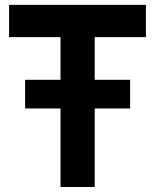

<svg xmlns="http://www.w3.org/2000/svg" viewBox="-20 -753 624 773"><path d="M567.4 -603.5Q567.4 -636.7 567.4 -733.4Q429.7 -733.4 16.6 -733.4Q16.6 -724.6 16.6 -700.2Q16.6 -676.8 16.6 -603.5Q68.4 -603.5 223.6 -603.5Q223.6 -560.5 223.6 -431.6Q188.5 -431.6 81.1 -431.6Q81.1 -403.3 81.1 -316.4Q117.2 -316.4 223.6 -316.4Q223.6 -237.3 223.6 0Q257.8 0 361.3 0Q361.3 -79.1 361.3 -316.4Q396.5 -316.4 503.9 -316.4Q503.9 -344.7 503.9 -431.6Q467.8 -431.6 361.3 -431.6Q361.3 -474.6 361.3 -603.5Q412.1 -603.5 567.4 -603.5Z"/></svg>

Font: BM-Biotif
Style: Bold
Weight: 400
Designer: Deni Anggara
Version: Version 1.000;PS 001.000;hotconv 1.0.88;makeotf.lib2.5.64776